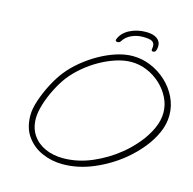

<svg xmlns="http://www.w3.org/2000/svg" viewBox="-118 -910 1078 1072"><g transform="rotate(15 421.0 -374.0)"><path d="M596 -791Q638 -791 660 -775Q682 -759 682 -733Q682 -718 677.5 -706.5Q673 -695 661 -695Q652 -695 652 -704Q652 -709 653 -714Q654 -719 654 -723Q654 -743 639.5 -751.5Q625 -760 586 -760Q551 -760 520 -745.5Q489 -731 473 -704Q470 -699 465 -697Q460 -695 455 -695Q451 -695 447 -698Q443 -701 444 -705Q458 -746 501 -768.5Q544 -791 596 -791ZM335 43Q273 43 217.5 19Q162 -5 127 -53.5Q92 -102 92 -175Q92 -213 109 -263.5Q126 -314 152 -363.5Q178 -413 206 -448Q237 -487 279.5 -522Q322 -557 370 -584Q418 -611 467 -626.5Q516 -642 560 -642Q614 -642 664.5 -621Q715 -600 755 -563Q795 -526 818.5 -477.5Q842 -429 842 -375Q842 -323 819 -272Q796 -221 758.5 -175.5Q721 -130 675 -92Q602 -32 513.5 5.5Q425 43 336 43ZM329 10Q414 10 496.5 -25.5Q579 -61 646 -116Q690 -152 726 -195.5Q762 -239 784 -286.5Q806 -334 806 -380Q806 -425 785.5 -466Q765 -507 730.5 -539Q696 -571 652 -589.5Q608 -608 561 -608Q519 -608 472.5 -593Q426 -578 381 -552.5Q336 -527 296.5 -493.5Q257 -460 229 -424Q203 -390 179 -343Q155 -296 140.5 -249Q126 -202 126 -167Q126 -111 152.5 -71.5Q179 -32 225 -11Q271 10 329 10Z"/></g></svg>

Font: Oooh Baby
Style: Regular
Weight: 400
Designer: Robert E. Leuschke
Foundry: Robert E. Leuschke
Version: Version 1.011; ttfautohint (v1.8.3)